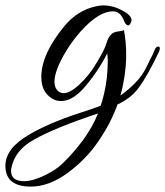

<svg xmlns="http://www.w3.org/2000/svg" viewBox="-126 -375 612 711"><path d="M-12 316C33 316 79 299 125 265C171 231 209 192 239 147C270 102 293 57 309 12C343 -4 370 -25 389 -52C409 -79 434 -123 463 -184C465 -189 466 -193 466 -196C466 -207 453 -203 449 -195L437 -168C414 -128 411 -88 320 -21C348 -124 344 -204 333 -264C319 -253 285 -271 269 -217C264 -199 251 -174 231 -141C212 -109 190 -82 167 -61C144 -40 125 -30 110 -30C105 -30 101 -31 96 -33C69 -48 65 -89 109 -169C127 -201 148 -231 173 -259C217 -308 257 -333 292 -333C311 -333 325 -321 334 -296C337 -288 347 -274 355 -285C363 -297 366 -308 345 -325C316 -345 287 -355 257 -355C246 -355 234 -353 223 -350C181 -340 144 -316 113 -279C56 -210 27 -147 27 -90C27 -47 44 -19 79 -4C117 7 155 -12 194 -60C227 -100 252 -139 271 -177C272 -171 273 -162 273 -150C273 -90 264 -35 247 16C231 23 205 32 170 43C93 68 30 95 -19 124C-77 158 -106 196 -106 239C-106 290 -75 316 -12 316ZM-85 258C-85 251 -83 242 -80 232C-70 200 -49 174 -18 153C25 125 98 93 202 57L237 45C224 78 205 111 180 146C147 189 117 222 90 244C58 268 3 296 -36 296C-69 296 -85 283 -85 258Z"/></svg>

Font: VL Great Vibes
Style: Regular
Weight: 400
Designer: Robert E. Leuschke
Foundry: Robert E. Leuschke
Version: Version 1.001